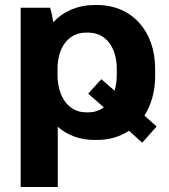

<svg xmlns="http://www.w3.org/2000/svg" viewBox="-20 -551 680 771"><path d="M63 200H212V-42C250 -8 301 11 360 11H369C419 11 462 -2 498 -26L551 22L609 -43L560 -87C587 -129 603 -183 603 -245V-275C603 -427 509 -531 369 -531H361C292 -531 234 -505 194 -462C191 -482 186 -505 181 -520H63ZM325 -100C257 -100 211 -160 211 -251V-274C211 -362 256 -420 325 -420H335C403 -420 449 -363 449 -274V-251C449 -228 446 -206 440 -187L387 -233L334 -175L397 -120C380 -107 359 -100 335 -100Z"/></svg>

Font: Fixel Text Bold
Style: Bold
Weight: 700
Width: 4
Designer: AlfaBravo + MacPaw
Foundry: Kyrylo Tkachov, Marchela Mozhyna, Serhii Makarenko, Maria Weinstein, Zakhar Kryvoshyya
Version: Version 1.211